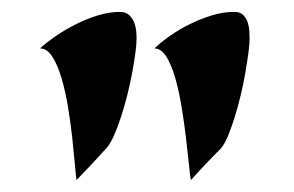

<svg xmlns="http://www.w3.org/2000/svg" viewBox="-20 -735 500 326"><path d="M403.8 -669.9Q403.8 -661.1 401.9 -646Q399.9 -630.9 396.7 -612.3Q393.6 -593.8 388.9 -574.2Q384.3 -554.7 378.7 -536.6Q373 -518.6 367.2 -504.4Q361.3 -490.2 355 -482.9Q327.6 -455.6 304.2 -429.2Q302.7 -436 300.8 -455.3Q298.8 -474.6 295.9 -499.8Q293 -524.9 288.6 -552Q284.2 -579.1 277.8 -601.6Q271.5 -624 262.7 -638.4Q253.9 -652.8 242.2 -652.8Q252.9 -663.1 268.6 -674.1Q284.2 -685.1 302.5 -694.1Q320.8 -703.1 340.1 -709Q359.4 -714.8 377.9 -714.8Q387.7 -714.8 392.8 -709.7Q397.9 -704.6 400.4 -697.5Q402.8 -690.4 403.3 -682.9Q403.8 -675.3 403.8 -669.9ZM211.9 -669.9Q211.9 -661.1 210 -646Q208 -630.9 204.6 -612.3Q201.2 -593.8 196.3 -574.2Q191.4 -554.7 185.5 -536.6Q179.7 -518.6 173.3 -504.4Q167 -490.2 160.2 -482.9Q147.9 -469.2 135.3 -455.8Q122.6 -442.4 109.9 -429.2Q108.9 -436 107.2 -455.3Q105.5 -474.6 102.8 -499.8Q100.1 -524.9 95.7 -552Q91.3 -579.1 84.7 -601.6Q78.1 -624 69.1 -638.4Q60.1 -652.8 47.9 -652.8Q59.1 -663.1 75.2 -674.1Q91.3 -685.1 109.4 -694.1Q127.4 -703.1 146.5 -709Q165.5 -714.8 183.1 -714.8Q193.4 -714.8 199 -709.7Q204.6 -704.6 207.5 -697.5Q210.4 -690.4 211.2 -682.9Q211.9 -675.3 211.9 -669.9Z"/></svg>

Font: Eagle Lake
Style: Regular
Weight: 400
Designer: Astigmatic (AOETI)
Foundry: Astigmatic (AOETI)
Version: Version 1.000